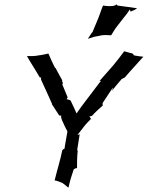

<svg xmlns="http://www.w3.org/2000/svg" viewBox="-20 -823 662 860"><path d="M101 -571C118 -541 139 -510 157 -478L159 -476C161 -476 164 -475 165 -476C165 -475 163 -472 163 -470L164 -468V-466L185 -420C186 -420 186 -418 186 -418L213 -358V-357H212L245 -306C247 -306 253 -304 254 -305V-296L258 -284C265 -268 274 -249 282 -234C279 -212 273 -187 270 -165V-164C270 -163 269 -160 270 -158C267 -158 261 -152 259 -150C250 -105 235 -58 225 -16L224 -15C236 -14 250 -7 260 -3C270 3 278 12 286 17H287C292 -9 301 -38 310 -64C313 -67 322 -71 325 -70V-71C325 -93 325 -121 328 -146L326 -153L337 -222C336 -221 334 -220 332 -220C331 -219 328 -219 327 -219C341 -235 352 -252 366 -268L385 -288C386 -289 386 -290 386 -291C386 -290 387 -289 388 -288C389 -288 388 -287 388 -287H389C388 -288 388 -289 387 -291V-293H386V-292C384 -296 383 -300 379 -302C382 -301 389 -303 392 -304C407 -321 427 -339 441 -351C439 -352 439 -359 440 -362L483 -427C484 -428 484 -430 484 -431C484 -430 485 -428 485 -427C485 -424 482 -419 480 -416H481C495 -433 510 -452 525 -469L539 -476C566 -508 596 -539 622 -569C609 -570 594 -572 580 -575L577 -579V-580L576 -581L572 -584C559 -586 548 -591 537 -593H536C522 -573 504 -551 488 -531L429 -464C429 -463 427 -463 426 -463V-462C429 -462 431 -459 433 -459C432 -459 429 -458 429 -457L366 -374C351 -355 336 -334 323 -315C315 -334 305 -354 296 -373H295C295 -373 293 -374 293 -375H291C288 -376 282 -379 278 -378C279 -380 282 -385 283 -387L259 -445C259 -446 262 -450 262 -450V-451C261 -451 260 -454 260 -455C259 -456 257 -461 259 -463C250 -480 238 -500 229 -518L226 -520C216 -540 205 -563 197 -583H196C185 -581 167 -576 153 -575C138 -571 117 -572 102 -572ZM211 -357H212L211 -358ZM373 -649C382 -652 392 -655 401 -658L437 -665C450 -667 467 -665 478 -665C485 -676 495 -694 505 -706L536 -746C546 -757 554 -770 562 -781C563 -778 563 -774 565 -771C574 -775 586 -779 594 -786C581 -788 567 -790 552 -792L507 -798C506 -799 502 -802 502 -803H501C501 -802 496 -799 495 -799C483 -793 456 -796 442 -798L441 -797C432 -776 424 -748 413 -724L395 -681C396 -680 395 -679 395 -678C394 -678 394 -679 393 -679C387 -670 381 -660 374 -650Z"/></svg>

Font: Charger Mayhem
Style: Obl
Weight: 400
Designer: Jasper
Foundry: Cannot Into Space Fonts
Version: Version 0.98